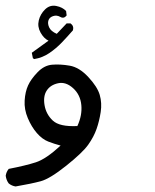

<svg xmlns="http://www.w3.org/2000/svg" viewBox="-33 -341 553 683"><path d="M22.5 322.3Q8.8 320.3 -2 311.5Q-10.7 299.8 -12.7 284.2Q-10.7 270.5 -2 259.8Q58.6 248 94.7 236.3Q130.9 224.6 182.6 176.8Q160.2 170.9 138.7 162.6Q117.2 154.3 98.1 132.3Q79.1 110.4 65.9 79.1Q52.7 47.9 54.7 16.6Q56.6 -14.6 66.9 -37.1Q77.1 -59.6 100.6 -84Q124 -108.4 152.3 -110.8Q180.7 -113.3 214.8 -107.4Q249 -101.6 281.2 -66.9Q313.5 -32.2 321.8 -3.4Q330.1 25.4 325.2 57.6Q320.3 89.8 310.5 117.7Q300.8 145.5 280.8 173.8Q260.7 202.1 202.6 248.5Q144.5 294.9 111.8 303.7Q79.1 312.5 22.5 322.3ZM242.2 107.4Q259.8 69.3 256.3 32.7Q252.9 -3.9 227.1 -27.3Q201.2 -50.8 173.8 -44.9Q146.5 -39.1 133.3 -19Q120.1 1 125.5 33.2Q130.9 65.4 154.8 87.9Q178.7 110.4 242.2 107.4ZM88.9 -130.9 84 -133.8 80.1 -153.3 139.6 -196.3Q123 -204.1 111.3 -225.1Q99.6 -246.1 105 -268.6Q110.4 -291 127.4 -307.6Q144.5 -324.2 167 -319.8Q189.5 -315.4 202.1 -301.8L204.1 -286.1Q194.3 -273.4 181.6 -280.8Q168.9 -288.1 155.8 -283.7Q142.6 -279.3 139.2 -268.1Q135.7 -256.8 142.1 -243.2Q148.4 -229.5 168.9 -220.7L204.1 -257.8H217.8Q230.5 -249 226.6 -233.4Q208 -211.9 187.5 -190.4Q167 -168.9 142.6 -152.3Q118.2 -135.7 88.9 -130.9Z"/></svg>

Font: JasonHandwriting2
Style: Regular
Weight: 400
Version: Version 1.05.10